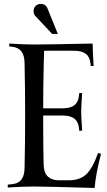

<svg xmlns="http://www.w3.org/2000/svg" viewBox="-20 -954 544 977"><path d="M297.9 -366.2H199.7Q199.7 -182.1 202.1 -116.7Q203.6 -71.8 225.1 -54.2Q246.1 -36.6 278.3 -36.6H330.6Q387.7 -36.6 420.4 -68.4Q452.1 -99.6 479 -175.8L494.1 -170.9Q468.3 -74.2 461.4 2.4Q202.1 -4.9 153.8 -4.9Q101.1 -4.9 19.5 0V-14.6L40.5 -16.6Q72.8 -19.5 88.6 -39.6Q104.5 -59.6 105 -100.1Q107.9 -227.1 107.9 -366.2Q107.9 -505.4 105 -632.3Q104.5 -672.9 88.6 -692.9Q72.8 -712.9 40.5 -716.3L26.9 -717.8V-732.4Q101.6 -727.5 153.8 -727.5Q213.9 -727.5 451.2 -732.4Q452.1 -685.5 456.5 -618.2H441.9L440.4 -631.8Q437 -664.6 416.7 -680.2Q396.5 -695.8 356.4 -695.8H204.6Q203.6 -678.7 202.6 -632.3Q199.7 -505.4 199.7 -402.8H297.9Q337.9 -402.8 358.2 -418.5Q378.4 -434.1 381.8 -466.8L383.3 -480.5H397.9Q393.1 -405.8 393.1 -384.8Q393.1 -363.3 397.9 -288.6H383.3L381.8 -302.2Q378.4 -335 358.2 -350.6Q337.9 -366.2 297.9 -366.2ZM274.4 -781.2H245.6L160.2 -872.1Q150.9 -881.8 150.9 -897.9Q150.9 -913.6 161.4 -923.8Q171.9 -934.1 188 -934.1Q203.6 -934.1 213.9 -923.8Q218.3 -919.4 221.7 -911.1Z"/></svg>

Font: Flanker
Style: Regular
Weight: 400
Designer: Flanker
Foundry: Flanker
Version: Version 2.027